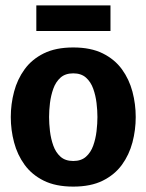

<svg xmlns="http://www.w3.org/2000/svg" viewBox="-20 -684 543 712"><path d="M20 -250Q20 -298 32.2 -344Q44.3 -390 71.2 -427Q98 -464 142.3 -486Q186.7 -508 251.7 -508Q316.7 -508 361 -486Q405.3 -464 432.2 -427Q459 -390 471.2 -344Q483.3 -298 483.3 -250Q483.3 -202 471.2 -156Q459 -110 432.2 -73Q405.3 -36 361 -14Q316.7 8 251.7 8Q186.7 8 142.3 -14Q98 -36 71.2 -73Q44.3 -110 32.2 -156Q20 -202 20 -250ZM162 -250Q162 -225.7 165.3 -197.5Q168.7 -169.3 177.7 -144Q186.7 -118.7 204.5 -102.8Q222.3 -87 251.7 -87Q281 -87 298.8 -102.8Q316.7 -118.7 325.7 -144Q334.7 -169.3 338 -197.5Q341.3 -225.7 341.3 -250Q341.3 -274.3 338 -302Q334.7 -329.7 325.7 -355Q316.7 -380.3 298.8 -396.2Q281 -412 251.7 -412Q222.3 -412 204.5 -396.2Q186.7 -380.3 177.7 -355Q168.7 -329.7 165.3 -302Q162 -274.3 162 -250ZM114.7 -664H389.7V-569H114.7Z"/></svg>

Font: Epunda Slab Light
Style: Regular
Weight: 300
Designer: Simon Atzbach
Foundry: typofactur
Version: Version 1.102